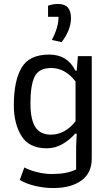

<svg xmlns="http://www.w3.org/2000/svg" viewBox="-20 -754 554 971"><path d="M242 -552Q276 -615 276 -669H223V-725Q247 -734 273 -734Q307 -734 323 -716Q339 -698 339 -662Q339 -632 326 -599.5Q313 -567 291 -541ZM80 156 103 93Q132 108 169.5 117Q207 126 242 126Q282 126 310.5 120.5Q339 115 365 103V-12L368 -78H360Q331 -45 294.5 -24.5Q258 -4 217 -4Q127 -4 88.5 -66.5Q50 -129 50 -222Q50 -345 89 -411.5Q128 -478 229 -478Q321 -478 361 -397H368L374 -470H444V48Q444 121 391.5 159Q339 197 250 197Q201 197 155 185.5Q109 174 80 156ZM362 -141V-342Q310 -410 239 -410Q177 -410 155.5 -367Q134 -324 134 -232Q134 -149 159 -111Q184 -73 238 -73Q273 -73 305 -90.5Q337 -108 362 -141Z"/></svg>

Font: Athiti Medium
Style: Regular
Weight: 500
Designer: CadsonDemak Team
Foundry: CadsonDemak
Version: Version 1.033